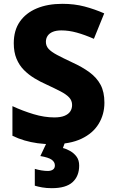

<svg xmlns="http://www.w3.org/2000/svg" viewBox="-20 -744 603 1004"><path d="M526 -207Q526 -146 496 -96.5Q466 -47 406 -18.5Q346 10 255 10Q213 10 177 5Q141 0 108.5 -9.5Q76 -19 45 -34V-189Q99 -164 155.5 -147Q212 -130 264 -130Q297 -130 317.5 -138.5Q338 -147 347.5 -161.5Q357 -176 357 -195Q357 -218 341.5 -234.5Q326 -251 296 -266.5Q266 -282 223 -302Q191 -316 160.5 -334.5Q130 -353 105.5 -377.5Q81 -402 66.5 -436.5Q52 -471 52 -518Q52 -585 83.5 -630.5Q115 -676 172 -700Q229 -724 306 -724Q369 -724 422 -710Q475 -696 525 -674L471 -541Q423 -562 381.5 -573.5Q340 -585 301 -585Q274 -585 256 -577.5Q238 -570 229 -556.5Q220 -543 220 -525Q220 -504 234 -488.5Q248 -473 278 -457Q308 -441 357 -418Q410 -394 448 -366Q486 -338 506 -300.5Q526 -263 526 -207ZM394 122Q394 177 359.5 208.5Q325 240 251 240Q223 240 200.5 236Q178 232 162 227V139Q178 144 196.5 147Q215 150 230 150Q246 150 256.5 143Q267 136 267 121Q267 103 250 91Q233 79 191 72L225 0H320L309 30Q329 35 348.5 46.5Q368 58 381 76Q394 94 394 122Z"/></svg>

Font: Noto Sans Cham ExtraBold
Style: Regular
Weight: 800
Version: Version 2.002